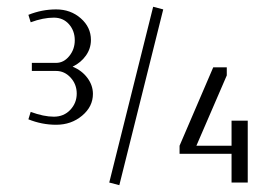

<svg xmlns="http://www.w3.org/2000/svg" viewBox="-20 -540 817 568"><path d="M64 -187 70.8 -209Q109.4 -194.8 139.2 -194.8Q168.9 -194.8 188 -215.1Q207 -235.4 207 -263.2Q207 -290.5 189 -310.3Q170.9 -330.1 146 -330.1H74.2V-354H146Q168.5 -354 184.8 -374Q201.2 -394 201.2 -420.9Q201.2 -448.7 184.1 -468.3Q167 -487.8 139.2 -487.8Q107.9 -487.8 70.8 -474.1L64 -496.1Q104 -512.2 146 -512.2Q189 -512.2 219 -485.8Q249 -459.5 249 -421.9Q249 -396.5 234.1 -375.5Q219.2 -354.5 194.8 -342.8Q222.2 -331.5 238.5 -309.6Q254.9 -287.6 254.9 -262.2Q254.9 -224.6 222.9 -197.8Q190.9 -170.9 146 -170.9Q104 -170.9 64 -187ZM303.2 0 433.1 -520 462.9 -512.2 333 7.8ZM511.2 -85V-108.9L610.8 -340.8H650.9V-316.9L561 -108.9H665V-183.1H712.9V0H665V-85Z"/></svg>

Font: Gawaa
Style: Regular
Weight: 400
Designer: T. Christopher White
Version: Version 1.0